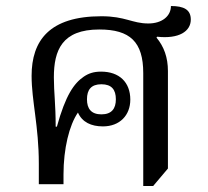

<svg xmlns="http://www.w3.org/2000/svg" viewBox="-20 -612 691 638"><path d="M614 -547C614 -580 591 -592 548 -592C548 -559 519 -534 473 -534C419 -534 397 -558 317 -558C144 -558 85 -477 85 -360C85 -277 109 -193 109 -68V0H191V-32C191 -118 210 -196 239 -238C253 -206 283 -192 322 -192C378 -192 413 -229 413 -281C413 -339 376 -374 316 -374C291 -374 274 -368 258 -357C226 -335 198 -296 169 -191H165C165 -267 159 -304 159 -355C159 -445 186 -514 310 -514C412 -514 456 -473 456 -369V6H489L538 -52V-376C538 -421 525 -457 500 -487L502 -490C575 -482 614 -508 614 -547ZM317 -332C351 -332 365 -314 365 -282C365 -251 351 -232 317 -232C283 -232 269 -251 269 -282C269 -314 283 -332 317 -332Z"/></svg>

Font: Noto Serif Thai
Style: Regular
Weight: 400
Designer: Monotype Design Team
Foundry: Monotype Imaging Inc.
Version: Version 1.901